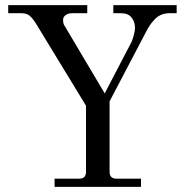

<svg xmlns="http://www.w3.org/2000/svg" viewBox="-20 -732 724 752"><path d="M12.2 -680.2V-711.9H321.8V-680.2H262.2Q247.1 -680.2 237.1 -672.9Q227.1 -665.5 227.1 -654.8Q227.1 -639.6 231.9 -632.8L390.1 -366.2L492.2 -562Q497.1 -569.3 502.9 -590.1Q508.8 -610.8 508.8 -623Q508.8 -646.5 495.4 -663.3Q481.9 -680.2 454.1 -680.2H423.8V-711.9H671.9V-680.2H643.1Q625.5 -680.2 610.8 -673.8Q596.2 -667.5 585 -655.3Q573.7 -643.1 566.7 -632.6Q559.6 -622.1 551.8 -606.9L409.2 -335V-59.1Q409.2 -32.2 436 -32.2H532.2V0H193.8V-32.2H290Q316.9 -32.2 316.9 -59.1V-317.9L123 -636.2Q107.4 -661.6 95.5 -670.9Q83.5 -680.2 64 -680.2Z"/></svg>

Font: Flanker Steampunk
Style: Regular
Weight: 400
Designer: Alexey Kryukov, Leonardo Di Lena
Foundry: Alexey Kryukov, Leonardo Di Lena
Version: 1.210